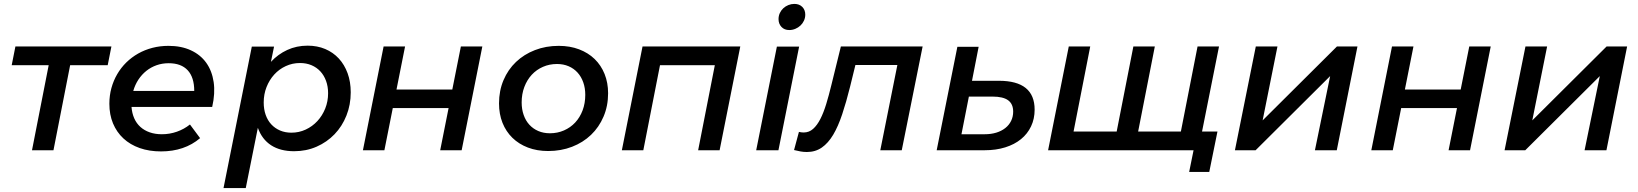

<svg xmlns="http://www.w3.org/2000/svg" viewBox="-20 -770 8394 984"><path d="M144 0 229.5 -436H40L59 -532H551L532 -436H339.5L254 0Z M805.5 6Q745 6 696 -11.2Q647 -28.5 612.5 -60.5Q578 -92.5 559.2 -137.5Q540.5 -182.5 540.5 -238Q540.5 -280.5 551 -318.8Q561.5 -357 580.8 -390Q600 -423 627.2 -449.8Q654.5 -476.5 688 -495.5Q721.5 -514.5 761 -524.8Q800.5 -535 843.5 -535Q909 -535 958.2 -512.2Q1007.5 -489.5 1037 -448.2Q1066.5 -407 1075 -349.5Q1083.5 -292 1067.5 -222H654Q656.5 -189.5 668 -163.5Q679.5 -137.5 699.5 -119.5Q719.5 -101.5 747.2 -91.8Q775 -82 809.5 -82Q849.5 -82 886.5 -95Q923.5 -108 953.5 -132L1005.5 -62Q965.5 -28 915.2 -11Q865 6 805.5 6ZM844.5 -446Q811.5 -446 782.5 -435.8Q753.5 -425.5 730 -406.8Q706.5 -388 689.2 -361.8Q672 -335.5 663 -304H975.5Q975.5 -373.5 942 -409.8Q908.5 -446 844.5 -446Z M1556.5 -536Q1606 -536 1646.8 -518.8Q1687.5 -501.5 1716.5 -470Q1745.5 -438.5 1761.5 -394.5Q1777.5 -350.5 1777.5 -297Q1777.5 -233 1755.5 -177.8Q1733.5 -122.5 1694.5 -82Q1655.5 -41.5 1602.5 -18.2Q1549.5 5 1487.5 5Q1416.5 5 1369.5 -25.5Q1322.5 -56 1301.5 -115L1239.5 194H1125.5L1270.5 -531H1384.5L1368.5 -453Q1404.5 -492 1452.2 -514Q1500 -536 1556.5 -536ZM1517.5 -447Q1478.5 -447 1444.5 -431.2Q1410.5 -415.5 1385.5 -388Q1360.5 -360.5 1346 -323.8Q1331.5 -287 1331.5 -245Q1331.5 -210 1341.5 -181.5Q1351.5 -153 1370.2 -132.8Q1389 -112.5 1415.2 -101.2Q1441.5 -90 1473.5 -90Q1512.5 -90 1546.8 -106Q1581 -122 1606.5 -149.5Q1632 -177 1646.8 -213.8Q1661.5 -250.5 1661.5 -292Q1661.5 -327 1651 -355.5Q1640.5 -384 1621.8 -404.2Q1603 -424.5 1576.5 -435.8Q1550 -447 1517.5 -447Z M1840 0 1946 -532H2056L2012 -311H2298L2342 -532H2452L2346 0H2236L2279 -216H1993L1950 0Z M2843.5 -535Q2901 -535 2947.8 -517.2Q2994.5 -499.5 3027.5 -467.5Q3060.5 -435.5 3078.5 -390.8Q3096.5 -346 3096.5 -292Q3096.5 -227 3073.2 -172.5Q3050 -118 3009 -78.8Q2968 -39.5 2911.8 -17.8Q2855.5 4 2789.5 4Q2732 4 2685.5 -13.8Q2639 -31.5 2606 -63.8Q2573 -96 2555.2 -140.8Q2537.5 -185.5 2537.5 -240Q2537.5 -305 2560.5 -359.2Q2583.5 -413.5 2624.5 -452.5Q2665.5 -491.5 2721.5 -513.2Q2777.5 -535 2843.5 -535ZM2834.5 -442Q2796 -442 2762.8 -427.5Q2729.5 -413 2705.2 -386.8Q2681 -360.5 2667.2 -324.2Q2653.5 -288 2653.5 -245Q2653.5 -210 2663.8 -180.8Q2674 -151.5 2693 -130.8Q2712 -110 2738.8 -98.5Q2765.5 -87 2798.5 -87Q2837 -87 2870.2 -101.5Q2903.5 -116 2927.8 -142Q2952 -168 2965.8 -204.2Q2979.5 -240.5 2979.5 -284Q2979.5 -319 2969.2 -348Q2959 -377 2940 -398Q2921 -419 2894.2 -430.5Q2867.5 -442 2834.5 -442Z M3167 0 3273 -532H3774L3668 0H3558L3643.5 -436H3362.5L3277 0Z M4075.5 -531 3969.5 0H3855.5L3961.5 -531ZM4051 -750Q4076.5 -750 4091.8 -734.5Q4107 -719 4107 -695Q4107 -678.5 4100.2 -664Q4093.5 -649.5 4082.2 -639Q4071 -628.5 4056 -622.2Q4041 -616 4025 -616Q4000 -616 3985 -632Q3970 -648 3970 -672Q3970 -688.5 3976.5 -702.8Q3983 -717 3994.2 -727.5Q4005.5 -738 4020.2 -744Q4035 -750 4051 -750Z M4074.5 -94Q4088 -91 4098.5 -91Q4126.5 -91 4147.2 -109.5Q4168 -128 4184.5 -160.5Q4201 -193 4214.5 -237.2Q4228 -281.5 4240.5 -333L4289.5 -532H4708.5L4601.5 0H4491.5L4579 -437H4364L4336.5 -325Q4317 -246.5 4296.2 -184.2Q4275.5 -122 4250 -79.2Q4224.5 -36.5 4191.8 -13.8Q4159 9 4115.5 9Q4098 9 4082.8 6.2Q4067.5 3.5 4049.5 -1Z M5099.5 -356Q5191 -356 5236.8 -319Q5282.5 -282 5282.5 -208Q5282.5 -161 5264.2 -122.5Q5246 -84 5212.5 -56.8Q5179 -29.5 5131.8 -14.8Q5084.5 0 5026.5 0H4780.5L4886.5 -530H4995.5L4961.5 -356ZM5026.5 -82Q5059 -82 5086 -90.2Q5113 -98.5 5132.2 -113.8Q5151.5 -129 5162 -150.5Q5172.5 -172 5172.5 -198Q5172.5 -237 5146.8 -256Q5121 -275 5066.5 -275H4945.5L4907.5 -82Z M6074.5 111 6097 0H5351.5L5457.5 -532H5567.5L5482 -96H5703L5788.5 -532H5898.5L5813 -96H6032L6117.5 -532H6227.5L6140.5 -96H6219.5L6177.5 111Z M6309 0 6416 -532H6527L6451 -153L6832 -532H6937L6831 0H6719L6797 -380L6415 0Z M7008 0 7114 -532H7224L7180 -311H7466L7510 -532H7620L7514 0H7404L7447 -216H7161L7118 0Z M7691 0 7798 -532H7909L7833 -153L8214 -532H8319L8213 0H8101L8179 -380L7797 0Z"/></svg>

Font: Argentum Sans
Style: Italic
Weight: 400
Italic angle: -11.3099°
Designer: Julieta Ulanovsky, Owen Earl, Rasmus Andersson, Cristiano Sobral
Foundry: The Argentum Sans Project Authors
Version: Version 3.131; ttfautohint (v1.8.4.7-5d5b-dirty)